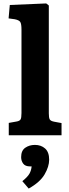

<svg xmlns="http://www.w3.org/2000/svg" viewBox="-20 -787 402 1117"><path d="M31 0V-72L76 -80Q94 -83 99.5 -92Q105 -101 105 -129V-614Q105 -648 98 -659Q91 -670 66 -675L30 -680L37 -758L249 -767L264 -755V-127Q264 -103 269 -93Q274 -83 295 -79L338 -71V0ZM147 310 110 267Q141 242 151.5 223Q162 204 164 181H154Q127 181 115 165Q103 149 103 127Q103 89 127 72.5Q151 56 183 56Q219 56 242.5 77Q266 98 266 142Q266 182 239.5 227.5Q213 273 147 310Z"/></svg>

Font: Literata 12pt
Style: Bold
Weight: 700
Designer: Latin by Veronika Burian and Jose Scaglione. Greek by Irene Vlachou. Cyrillic by Vera Evstafieva.
Foundry: TypeTogether
Version: Version 3.002